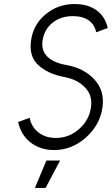

<svg xmlns="http://www.w3.org/2000/svg" viewBox="-20 -732 554 952"><path d="M153 200H206L278 64H210ZM350 -712Q266 -712 205 -660Q174 -634 156.5 -601.5Q139 -569 134 -531Q123 -453 169 -410Q216 -366 299 -350Q364 -338 402 -298Q440 -259 431 -199Q422 -136 372 -92Q322 -48 257 -48Q206 -48 171 -75Q136 -102 127 -148L70 -127Q84 -63 131 -26Q180 12 248 12Q336 12 406 -50Q476 -113 488 -199Q500 -282 448 -338Q397 -394 307 -410Q236 -423 207 -460Q185 -488 191 -531Q199 -585 239 -618Q280 -652 341 -652Q390 -652 420 -631Q449 -610 457 -572L514 -593Q502 -649 460 -680Q417 -712 350 -712Z"/></svg>

Font: Unageo
Style: Light-Italic
Weight: 300
Designer: Richard Sepsi
Foundry: Richard Sepsi
Version: Version 2.000